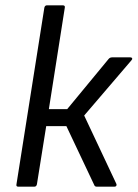

<svg xmlns="http://www.w3.org/2000/svg" viewBox="-20 -703 518 723"><path d="M471 -487Q476 -487 477.5 -483.5Q479 -480 475 -476L297 -268L418 -11Q420 -7 418 -3.5Q416 0 411 0H345Q337 0 335 -6L230 -228H154L119 -9Q117 0 109 0H49Q40 0 42 -9L147 -674Q149 -683 157 -683H216Q226 -683 224 -674L164 -292H233L389 -481Q394 -487 402 -487Z"/></svg>

Font: Sofia Sans Semi Condensed
Style: Italic
Weight: 400
Italic angle: -9°
Designer: Botio Nikoltchev, Ani Petrova
Foundry: lettersoup
Version: Version 4.101